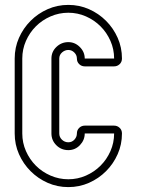

<svg xmlns="http://www.w3.org/2000/svg" viewBox="-20 -752 582 784"><path d="M259 -732Q304 -732 343.5 -714.5Q383 -697 413 -667Q443 -637 460.5 -597.5Q478 -558 478 -513Q478 -499 468.5 -490Q459 -481 446 -481H326Q313 -481 303.5 -490Q294 -499 294 -513Q294 -527 283.5 -537.5Q273 -548 259 -548Q245 -548 233.5 -538Q222 -528 222 -513V-207Q222 -192 233 -181.5Q244 -171 259 -171Q274 -171 284 -182Q294 -193 294 -207Q294 -221 303.5 -230Q313 -239 326 -239H446Q459 -239 468.5 -230Q478 -221 478 -207Q478 -162 460.5 -122.5Q443 -83 413 -53Q383 -23 343.5 -5.5Q304 12 259 12Q214 12 174.5 -5.5Q135 -23 105 -53Q75 -83 57.5 -122.5Q40 -162 40 -207V-513Q40 -558 57.5 -597.5Q75 -637 105 -667Q135 -697 174.5 -714.5Q214 -732 259 -732ZM259 -700Q221 -700 186.5 -685Q152 -670 126.5 -644.5Q101 -619 86 -585Q71 -551 71 -513V-207Q71 -169 86 -135Q101 -101 126.5 -75.5Q152 -50 186.5 -35Q221 -20 259 -20Q297 -20 331 -35Q365 -50 390.5 -75.5Q416 -101 431 -135Q446 -169 446 -207H326Q326 -180 306.5 -159.5Q287 -139 259 -139Q230 -139 210 -159Q190 -179 190 -207V-513Q190 -541 210.5 -560.5Q231 -580 259 -580Q286 -580 306 -560Q326 -540 326 -513H446Q446 -551 431 -585Q416 -619 390.5 -644.5Q365 -670 331 -685Q297 -700 259 -700Z"/></svg>

Font: Lichte PostBus
Style: Regular
Weight: 400
Designer: Peter Wiegel
Version: Version 1.001